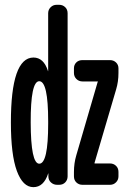

<svg xmlns="http://www.w3.org/2000/svg" viewBox="-20 -770 540 800"><path d="M323.2 0Q308.6 0 298.3 -9.8Q288.1 -19.5 288.1 -35.2V-53.7Q288.1 -89.8 297.9 -123L386.7 -427.7L387.7 -428.7V-429.7Q387.7 -430.7 386.7 -430.7H323.2Q308.6 -430.7 298.3 -440.9Q288.1 -451.2 288.1 -465.8V-485.4Q288.1 -500 297.9 -509.8Q307.6 -519.5 323.2 -519.5H438.5Q453.1 -519.5 463.4 -509.8Q473.6 -500 473.6 -485.4V-465.8Q473.6 -429.7 463.9 -397.5L374 -91.8V-89.8V-88.9H438.5Q453.1 -88.9 463.4 -79.1Q473.6 -69.3 473.6 -53.7V-35.2Q473.6 -20.5 463.4 -10.3Q453.1 0 438.5 0ZM143.6 -431.6Q107.4 -431.6 107.9 -259.8Q108.4 -87.9 143.6 -87.9Q180.7 -87.9 180.7 -254.9V-264.6Q180.7 -431.6 143.6 -431.6ZM119.1 9.8Q75.2 9.8 50.3 -57.6Q25.4 -125 25.4 -259.8Q25.4 -529.3 119.1 -530.3Q162.1 -530.3 179.7 -474.6V-473.6H180.7V-714.8Q180.7 -729.5 190.9 -739.7Q201.2 -750 215.8 -750H226.6Q241.2 -750 251.5 -740.2Q261.7 -730.5 261.7 -714.8V-35.2Q261.7 -20.5 252 -10.3Q242.2 0 226.6 0H217.8Q203.1 0 192.4 -9.8Q181.6 -19.5 181.6 -35.2V-46.9L180.7 -47.9V-46.9Q162.1 9.8 119.1 9.8Z"/></svg>

Font: Rounded-L Mgen+ 1m medium
Style: Regular
Weight: 500
Designer: [Source Han Sans]
Ryoko NISHIZUKA  (kana & ideographs); Paul D. Hunt (Latin, Greek & Cyrillic); Wenlong ZHANG  (bopomofo
Version: Version 1.059.20150602